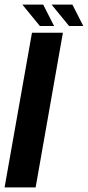

<svg xmlns="http://www.w3.org/2000/svg" viewBox="-25 -818 384 838"><path d="M-5 0 114.5 -675H249.5L130.5 0ZM276.5 -704.5 200 -798H291L338.5 -704.5ZM149 -704.5 72.5 -798H163.5L211 -704.5Z"/></svg>

Font: Anybody SemiBold
Style: Italic
Weight: 600
Italic angle: -10°
Designer: Tyler Finck
Foundry: Etcetera Type Company
Version: Version 1.010; ttfautohint (v1.8.3) -l 8 -r 50 -G 200 -x 14 